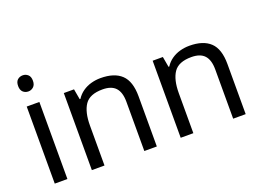

<svg xmlns="http://www.w3.org/2000/svg" viewBox="-107 -996 1707 1255"><g transform="rotate(-20 747.0 -368.5)"><path d="M173 -536V0H85V-536ZM130 -737Q150 -737 165.5 -723.5Q181 -710 181 -681Q181 -653 165.5 -639Q150 -625 130 -625Q108 -625 93 -639Q78 -653 78 -681Q78 -710 93 -723.5Q108 -737 130 -737Z M601 -546Q697 -546 746 -499.5Q795 -453 795 -349V0H708V-343Q708 -408 679 -440Q650 -472 588 -472Q499 -472 465 -422Q431 -372 431 -278V0H343V-536H414L427 -463H432Q450 -491 476.5 -509.5Q503 -528 535 -537Q567 -546 601 -546Z M1219 -546Q1315 -546 1364 -499.5Q1413 -453 1413 -349V0H1326V-343Q1326 -408 1297 -440Q1268 -472 1206 -472Q1117 -472 1083 -422Q1049 -372 1049 -278V0H961V-536H1032L1045 -463H1050Q1068 -491 1094.5 -509.5Q1121 -528 1153 -537Q1185 -546 1219 -546Z"/></g></svg>

Font: utamil85
Style: Book
Weight: 400
Designer: Jelle Bosma - Monotype Design Team
Foundry: Monotype Imaging Inc.
Version: Version 2.003